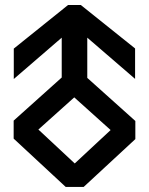

<svg xmlns="http://www.w3.org/2000/svg" viewBox="-20 -735 584 755"><path d="M272 -352.1 130.9 -225.6 273.9 -92.3 415 -223.6ZM247.6 -715.3H297.9L511.2 -544.4V-424.8L323.2 -586.9V-428.7L512.2 -259.3V-188L309.1 0H238.3L33.7 -189.9V-260.7L222.7 -430.2V-586.9L34.2 -424.3V-543.9Z"/></svg>

Font: Kultigin
Style: Regular
Weight: 400
Designer: facebook.com/biligbitig
Foundry: facebook.com/biligbitig
Version: Version 1.0